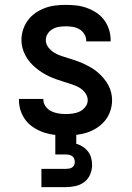

<svg xmlns="http://www.w3.org/2000/svg" viewBox="-20 -548 540 788"><path d="M249 8Q227 8 204.5 5.5Q182 3 161 -4Q140 -11 120.5 -23Q101 -35 87 -52.5Q73 -70 65.5 -91.5Q58 -113 58 -135V-142H158V-139Q158 -124 167.5 -111Q177 -98 190.5 -91.5Q204 -85 219 -82.5Q234 -80 249 -80Q264 -80 279 -82Q294 -84 307.5 -90.5Q321 -97 330.5 -109.5Q340 -122 340 -137Q340 -153 329.5 -167Q319 -181 304.5 -189Q290 -197 274.5 -202Q259 -207 243 -212Q227 -217 211.5 -222.5Q196 -228 181 -235Q166 -242 152 -251Q138 -260 125.5 -270.5Q113 -281 102.5 -293.5Q92 -306 84 -321Q76 -336 72 -352Q68 -368 68 -384Q68 -406 75 -427Q82 -448 95 -465.5Q108 -483 126.5 -495.5Q145 -508 165.5 -515.5Q186 -523 207.5 -525.5Q229 -528 251 -528Q273 -528 294.5 -525.5Q316 -523 336.5 -515.5Q357 -508 375.5 -496Q394 -484 407 -466.5Q420 -449 427 -428Q434 -407 434 -385V-378H334V-381Q334 -395 326 -408Q318 -421 306 -428Q294 -435 279.5 -437.5Q265 -440 251 -440Q237 -440 223 -438Q209 -436 196.5 -429Q184 -422 176 -410Q168 -398 168 -384Q168 -367 178.5 -353.5Q189 -340 203 -331.5Q217 -323 233 -318Q249 -313 264.5 -308Q280 -303 296 -297.5Q312 -292 326.5 -285Q341 -278 355.5 -269.5Q370 -261 382.5 -250Q395 -239 405.5 -226.5Q416 -214 424 -199.5Q432 -185 436 -169Q440 -153 440 -136Q440 -114 432.5 -92Q425 -70 411 -53Q397 -36 378 -23.5Q359 -11 337.5 -4Q316 3 293.5 5.5Q271 8 249 8ZM150 220V145H250Q257 145 263.5 144Q270 143 275.5 139.5Q281 136 284 130Q287 124 287 117Q287 110 284.5 103.5Q282 97 276.5 93Q271 89 264 87.5Q257 86 250 86H207V-80H293V42Q307 46 319.5 54Q332 62 341 73.5Q350 85 354 99.5Q358 114 358 129Q358 149 350 168Q342 187 326 199Q310 211 290 215.5Q270 220 250 220Z"/></svg>

Font: Iosevka Semibold
Style: Regular
Weight: 600
Monospace: yes
Designer: Belleve Invis
Foundry: Belleve Invis
Version: Version 33.2.3; ttfautohint (v1.8.4)